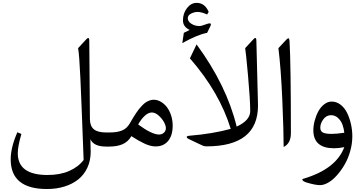

<svg xmlns="http://www.w3.org/2000/svg" viewBox="-20 -1010 2497 1323"><path d="M518.1 -678.2 573.2 -737.8Q580.6 -745.6 585 -747.8Q589.4 -750 592.3 -745.6Q595.2 -741.2 595.2 -728L599.6 -188.5Q600.1 -141.6 626.5 -119.4Q652.8 -97.2 711.4 -97.2H722.7Q731.4 -97.2 734.4 -86.4Q737.3 -75.7 737.3 -49.8V-46.4Q737.3 -21 734.4 -10.5Q731.4 0 722.7 0H711.4Q625 0 603 -50.8L604.5 25.9Q604.5 27.3 604.7 30.3Q605 33.2 605 34.7Q605 96.2 582 145.5Q559.1 194.8 518.6 226.8Q478 258.8 423.3 275.6Q368.7 292.5 304.2 292.5Q53.7 292.5 53.7 88.4Q53.7 5.9 99.6 -98.6L127.4 -86.9Q102.5 -1.5 102.5 45.9Q102.5 195.8 307.1 195.8Q393.6 195.8 456.5 168.2Q519.5 140.6 556.2 92.3Q541.5 -307.1 533.9 -471.2Q526.4 -635.3 518.1 -678.2Z M717.3 -97.2H735.8Q787.1 -97.2 820.6 -110.8Q854 -124.5 873.5 -158.2Q876.5 -162.6 881.8 -172.4Q892.6 -190.9 898.7 -200.9Q904.8 -210.9 916.7 -229.2Q928.7 -247.6 937.5 -258.3Q946.3 -269 959.5 -283Q972.7 -296.9 984.1 -304.4Q995.6 -312 1010 -317.4Q1024.4 -322.8 1038.6 -322.8Q1064.5 -322.8 1088.4 -308.8Q1112.3 -294.9 1130.4 -271.2Q1148.4 -247.6 1159.2 -214.1Q1169.9 -180.7 1169.9 -143.6Q1169.9 -76.7 1138.4 -38.8Q1106.9 -1 1052.7 -1Q1017.6 -1 976.1 -20.3Q934.6 -39.6 885.3 -71.8Q862.3 -32.7 824.7 -16.4Q787.1 0 731.9 0H717.3Q702.6 0 699 -10Q695.3 -20 695.3 -45.9V-50.8Q695.3 -76.7 699.2 -86.9Q703.1 -97.2 717.3 -97.2ZM1075.7 -83Q1095.7 -83 1109.4 -95.5Q1123 -107.9 1123 -127.4Q1123 -144.5 1109.4 -169.4Q1095.7 -194.3 1072.3 -214.6Q1048.8 -234.9 1026.4 -234.9Q1002 -234.9 976.8 -211.4Q951.7 -188 932.1 -152.3Q1026.4 -83 1075.7 -83Z M1240.7 -869.6Q1240.7 -918.5 1268.6 -954.3Q1296.4 -990.2 1335 -990.2Q1391.6 -990.2 1418 -928.2L1407.2 -910.2Q1368.7 -927.7 1341.8 -927.7Q1318.4 -927.7 1296.1 -916Q1273.9 -904.3 1273.9 -884.8Q1273.9 -862.3 1298.3 -846.4Q1322.8 -830.6 1353.5 -830.6Q1368.2 -830.6 1402.8 -843.8Q1417.5 -849.1 1424.3 -849.1Q1433.1 -849.1 1433.1 -841.8Q1433.1 -836.9 1429.7 -830.1L1407.2 -783.7Q1340.8 -771.5 1236.3 -712.9L1246.6 -783.7Q1273.4 -796.4 1287.1 -803.7Q1240.7 -825.2 1240.7 -869.6ZM1746.6 -728 1757.3 -304.7Q1757.8 -285.6 1757.8 -283.2Q1757.8 -1.5 1402.8 -1.5Q1387.7 -1.5 1376 -6.8L1282.2 -51.3Q1266.6 -58.6 1266.6 -66.4Q1266.6 -73.2 1285.6 -74.7Q1448.7 -88.4 1569.8 -122.1Q1493.2 -373.5 1288.6 -607.9L1334.5 -704.1Q1541.5 -422.4 1610.8 -137.7Q1704.1 -180.2 1704.1 -244.6Q1704.1 -322.3 1689.2 -487.3Q1674.3 -652.3 1669.4 -678.2L1724.6 -737.8Q1731.9 -745.6 1736.3 -747.8Q1740.7 -750 1743.7 -745.6Q1746.6 -741.2 1746.6 -728Z M1975.1 -725.6Q1984.4 -570.8 1984.4 -91.3Q1984.4 -22.5 1934.6 2.9Q1934.6 -103 1925.3 -320.6Q1916 -538.1 1898.4 -678.2L1954.6 -738.3Q1964.4 -748.5 1969.2 -745.6Q1974.1 -742.7 1975.1 -725.6Z M2265.1 -310.1Q2299.3 -310.1 2327.1 -288.3Q2355 -266.6 2372.1 -231.4Q2389.2 -196.3 2398.4 -154.5Q2407.7 -112.8 2407.7 -70.3Q2407.7 -20 2393.3 31.2Q2378.9 82.5 2355 123.5Q2331.1 164.6 2302.2 197.3Q2273.4 230 2242.7 247.8Q2211.9 265.6 2185.5 265.6Q2152.8 265.6 2097.2 249Q2069.8 241.2 2064.5 231.4Q2060.5 224.1 2068.8 222.2Q2295.9 155.3 2352.5 3.9Q2313.5 11.7 2283.2 11.7Q2139.2 11.7 2139.2 -112.3Q2139.2 -143.6 2148.2 -178Q2157.2 -212.4 2173.1 -241.9Q2189 -271.5 2213.4 -290.8Q2237.8 -310.1 2265.1 -310.1ZM2187 -130.4Q2187 -105.5 2205.6 -96.4Q2224.1 -87.4 2265.1 -87.4Q2296.9 -87.4 2352.5 -95.2Q2349.1 -126 2339.4 -152.1Q2329.6 -178.2 2309.1 -197.3Q2288.6 -216.3 2261.2 -216.3Q2229 -216.3 2208 -188Q2187 -159.7 2187 -130.4Z"/></svg>

Font: Parastoo FD
Style: FD
Weight: 400
Foundry: Saber Rastikerdar (saber.rastikerdar@gmail.com)
Version: Version 2.0.1